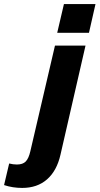

<svg xmlns="http://www.w3.org/2000/svg" viewBox="-156 -724 489 943"><path d="M125 -563 158 -704H313L281 -563ZM-136 185 -111 79Q-91 84 -73 84Q-44 84 -29.5 69Q-15 54 -7 19L114 -500H264L141 36Q123 115 75 157Q27 199 -47 199Q-94 199 -136 185Z"/></svg>

Font: CBA Beacon Sans Extra Bold
Style: Italic
Weight: 800
Italic angle: -13°
Designer: Wei Huang
Foundry: Wei Huang
Version: Version 1.002